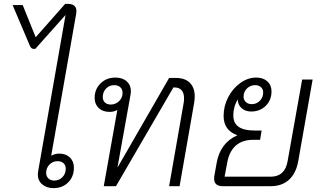

<svg xmlns="http://www.w3.org/2000/svg" viewBox="-20 -960 1665 990"><path d="M374 -903Q374 -895 373 -890L244 -157Q263 -168 285 -168Q320 -168 340.5 -148Q361 -128 361 -95Q361 -49 331.5 -19.5Q302 10 256 10Q220 10 197.5 -9.5Q175 -29 175 -61Q175 -67 177 -79L318 -883L162 -708H153Q141 -708 134 -724L45 -934H97L164 -768L316 -940H329Q374 -940 374 -903ZM277 -129Q252 -129 235 -111.5Q218 -94 218 -69Q218 -51 229.5 -40Q241 -29 260 -29Q285 -29 302 -46.5Q319 -64 319 -90Q319 -108 307.5 -118.5Q296 -129 277 -129Z M984 -463Q984 -447 981 -429L906 0H852L927 -429Q929 -438 929 -453Q929 -480 916.5 -494.5Q904 -509 881 -509H874L578 0H515L585 -393Q567 -383 545 -383Q510 -383 489 -403Q468 -423 468 -455Q468 -500 498.5 -530Q529 -560 575 -560Q612 -560 633.5 -540.5Q655 -521 655 -488Q655 -483 653 -471L586 -98H587L852 -558H888Q934 -558 959 -533Q984 -508 984 -463ZM551 -421Q576 -421 594 -438.5Q612 -456 612 -481Q612 -499 600.5 -510Q589 -521 569 -521Q544 -521 527 -503.5Q510 -486 510 -460Q510 -442 521 -431.5Q532 -421 551 -421Z M1592 -550 1518 -130Q1507 -67 1470.5 -33.5Q1434 0 1376 0H1127Q1106 0 1095 -10Q1084 -20 1084 -39Q1084 -47 1085 -52L1097 -119Q1115 -223 1203 -262V-263Q1133 -288 1133 -362Q1133 -413 1156.5 -458.5Q1180 -504 1219 -532Q1258 -560 1301 -560Q1337 -560 1358.5 -540.5Q1380 -521 1380 -489Q1380 -444 1350.5 -414.5Q1321 -385 1275 -385Q1245 -385 1225.5 -402.5Q1206 -420 1206 -447Q1195 -430 1189 -408.5Q1183 -387 1183 -366Q1183 -325 1210.5 -306Q1238 -287 1292 -287H1329L1321 -239H1284Q1229 -239 1195 -208.5Q1161 -178 1151 -118L1138 -49H1376Q1449 -49 1463 -129L1538 -550ZM1236 -462Q1236 -445 1247.5 -434Q1259 -423 1278 -423Q1303 -423 1320 -440.5Q1337 -458 1337 -483Q1337 -500 1325.5 -510.5Q1314 -521 1295 -521Q1271 -521 1253.5 -504Q1236 -487 1236 -462Z"/></svg>

Font: Bai Jamjuree Light
Style: Italic
Weight: 300
Italic angle: -10°
Version: Version 1.000; ttfautohint (v1.6)